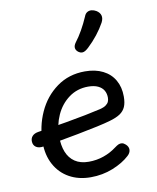

<svg xmlns="http://www.w3.org/2000/svg" viewBox="-91 -898 803 981"><g transform="rotate(-10 310.0 -407.0)"><path d="M88.2 -204.8Q88.2 -287.5 121.5 -361.2Q154.8 -434.8 217.4 -480.2Q280 -525.7 364 -525.7Q417.7 -525.7 456.9 -505.9Q496.2 -486.2 516.9 -449.9Q537.7 -413.7 537.7 -365Q537.7 -332.3 528.7 -311.7Q519.7 -291 499.8 -277.6Q479.8 -264.2 444.8 -254.3Q395.3 -239.8 273.3 -216.6Q151.3 -193.3 88.2 -184.3Q64.7 -180.8 50.7 -190.1Q36.7 -199.3 35.3 -217.7Q33.8 -235.3 44.4 -247.3Q55 -259.3 77.3 -262.7Q114.3 -268.2 149.8 -273.9Q185.2 -279.7 227.2 -286.8Q284.2 -296.7 326.1 -305.1Q368 -313.5 406.5 -322.3Q426.2 -327 437.2 -334.8Q448.3 -342.7 452.5 -352.1Q456.7 -361.5 456.7 -373.3Q456.7 -394.5 447.2 -410.8Q437.8 -427 417.7 -436.6Q397.5 -446.2 366.7 -446.2Q309.7 -446.2 266.4 -414.3Q223.2 -382.5 199.9 -330.8Q176.7 -279 176.7 -221.5Q176.7 -174.7 190.3 -140.2Q204 -105.8 232.4 -86.7Q260.8 -67.5 304.3 -67.5Q344.7 -67.5 381.3 -80.2Q418 -92.8 448.3 -115.8Q460.2 -124.8 468.8 -128.6Q477.5 -132.3 486.6 -131Q495.7 -129.7 505.5 -120.7Q519.8 -107.7 519.1 -91.8Q518.3 -75.8 503.5 -62.3Q469.5 -30.8 415.6 -9.2Q361.7 12.3 300.7 12.3Q237.7 12.3 189.6 -14.5Q141.5 -41.3 114.8 -90.6Q88.2 -139.8 88.2 -204.8ZM401 -641.5Q428.8 -667.5 452.1 -697.2Q475.3 -726.8 491.3 -756Q501.8 -776 497.6 -792.1Q493.3 -808.2 475.8 -819Q464.3 -825.8 451.8 -827.2Q439.2 -828.5 428.9 -822.3Q418.7 -816.2 413.5 -801.8Q382.2 -729.5 343.7 -679.2Q332.7 -664 334.6 -651.2Q336.5 -638.5 349.7 -629.3Q358.2 -623.3 366.6 -623.2Q375 -623.2 383.2 -627.8Q391.3 -632.5 401 -641.5Z"/></g></svg>

Font: Monaspace Radon Var
Style: Regular
Weight: 400
Designer: Riley Cran and the Lettermatic Team
Version: Version 1.000 (Monaspace Radon Var)